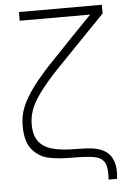

<svg xmlns="http://www.w3.org/2000/svg" viewBox="-57 -761 605 923"><g transform="rotate(-5 245.0 -300.0)"><path d="M429 120Q433.5 66.5 421.5 41.2Q409.5 16 378 8.2Q346.5 0.5 280 0H271Q200.5 0 153.2 -9.5Q106 -19 73 -57Q40 -95 40 -173Q40 -210.5 51 -246.5Q62 -282.5 94.2 -331.5Q126.5 -380.5 188 -447Q194 -453.5 202.5 -462.2Q211 -471 221.5 -482Q258 -520.5 310 -575Q362 -629.5 410 -678H70V-720H470V-678L334.5 -538Q303.5 -506 277.5 -479Q251.5 -452 233 -433Q173.5 -370.5 141 -325.5Q108.5 -280.5 96.2 -246Q84 -211.5 84 -176Q84 -124 106 -94.5Q128 -65 172 -52.5Q216 -40 287 -40Q340 -40 371 -35Q405 -29.5 429.2 -13Q453.5 3.5 465 36.2Q476.5 69 470 120Z"/></g></svg>

Font: Hauora
Style: Regular
Weight: 400
Designer: Wayne Shih
Foundry: WCYS
Version: Version 1.001